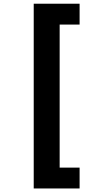

<svg xmlns="http://www.w3.org/2000/svg" viewBox="-20 -830 590 1059"><path d="M166 209.5V-809.5H419V-694.5H309V94.5H419V209.5Z"/></svg>

Font: Trispace SemiCondensed SemiBold
Style: Regular
Weight: 600
Width: 4
Designer: Tyler Finck
Foundry: Etcetera Type Company
Version: Version 1.210; ttfautohint (v1.8.3)